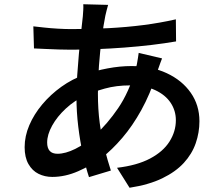

<svg xmlns="http://www.w3.org/2000/svg" viewBox="-20 -824 1040 904"><path d="M489 -801Q485 -788 482 -775Q479 -762 476 -750Q467 -705 459 -644Q451 -583 446 -515.5Q441 -448 441 -384Q441 -309 449.5 -245Q458 -181 472 -125.5Q486 -70 502 -21L399 10Q384 -35 370.5 -96.5Q357 -158 348.5 -227.5Q340 -297 340 -367Q340 -417 343.5 -469Q347 -521 351.5 -571Q356 -621 361 -666Q366 -711 370 -747Q371 -761 372 -776.5Q373 -792 372 -804ZM316 -687Q409 -687 493 -691.5Q577 -696 655 -706Q733 -716 808 -733L809 -629Q757 -620 694.5 -612.5Q632 -605 565 -600Q498 -595 433.5 -592.5Q369 -590 313 -590Q288 -590 256.5 -591Q225 -592 194 -593.5Q163 -595 140 -596L137 -700Q155 -698 186.5 -694.5Q218 -691 253 -689Q288 -687 316 -687ZM743 -549Q740 -541 734.5 -526.5Q729 -512 724 -497Q719 -482 716 -472Q687 -381 645.5 -306Q604 -231 555.5 -174.5Q507 -118 459 -81Q410 -45 348.5 -18Q287 9 226 9Q191 9 161.5 -5.5Q132 -20 114 -51.5Q96 -83 96 -131Q96 -183 118 -234.5Q140 -286 179 -332.5Q218 -379 269 -415.5Q320 -452 379 -473Q428 -491 486.5 -502Q545 -513 599 -513Q693 -513 765 -479.5Q837 -446 878 -387.5Q919 -329 919 -253Q919 -200 901.5 -149.5Q884 -99 845.5 -57Q807 -15 744 15.5Q681 46 590 60L531 -34Q625 -45 686.5 -77.5Q748 -110 778 -157.5Q808 -205 808 -258Q808 -303 783.5 -340Q759 -377 711 -399.5Q663 -422 593 -422Q527 -422 473.5 -407Q420 -392 383 -375Q331 -351 290 -313Q249 -275 225.5 -232.5Q202 -190 202 -153Q202 -127 214 -113.5Q226 -100 251 -100Q288 -100 334.5 -123Q381 -146 428 -188Q486 -241 536.5 -315Q587 -389 619 -498Q622 -508 624.5 -522Q627 -536 629.5 -551Q632 -566 633 -575Z"/></svg>

Font: Noto Sans JP SemiBold
Style: Regular
Weight: 600
Designer: Ryoko NISHIZUKA  (kana, bopomofo & ideographs); Paul D. Hunt (Latin, Greek & Cyrillic); Sandoll Communications , Soo-you
Foundry: Adobe
Version: Version 2.004-H2;hotconv 1.0.118;makeotfexe 2.5.65603